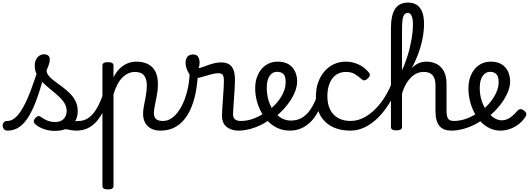

<svg xmlns="http://www.w3.org/2000/svg" viewBox="-127 -998 4110 1492"><path d="M-68 17Q-87 17 -96.5 5.5Q-106 -6 -106.5 -20.5Q-107 -35 -98 -46.5Q-89 -58 -70 -58Q-37 -58 -7 -84.5Q23 -111 52.5 -163.5Q82 -216 112.5 -296.5Q143 -377 177 -486L231 -471Q199 -345 167.5 -253Q136 -161 101 -101Q66 -41 24.5 -12Q-17 17 -68 17ZM299 19Q251 19 209.5 3.5Q168 -12 142 -38Q135 -46 136 -58Q137 -70 150 -83Q161 -94 170 -96Q179 -98 191 -89Q216 -71 242 -60.5Q268 -50 303 -50Q344 -50 367.5 -73.5Q391 -97 391 -135Q391 -169 373.5 -197Q356 -225 327.5 -251Q299 -277 267 -302.5Q235 -328 207 -355.5Q179 -383 161 -415.5Q143 -448 143 -487Q143 -528 164 -552Q185 -576 215 -576Q237 -576 248.5 -565.5Q260 -555 260 -536Q260 -519 253 -497.5Q246 -476 235 -452Q235 -429 252.5 -408Q270 -387 298 -366.5Q326 -346 356.5 -323.5Q387 -301 414.5 -274Q442 -247 459.5 -212.5Q477 -178 477 -134Q477 -65 428.5 -23Q380 19 299 19ZM467 17Q443 17 419 12Q395 7 371.5 5Q348 3 321 13L343 -20Q376 -35 401 -43.5Q426 -52 446 -55Q466 -58 486 -58Q495 -58 497 -46.5Q499 -35 495 -20.5Q491 -6 483.5 5.5Q476 17 467 17Z M467 17Q453 17 446.5 5.5Q440 -6 441.5 -20.5Q443 -35 454 -46.5Q465 -58 486 -58Q515 -58 542 -71Q569 -84 593 -111Q617 -138 638 -179.5Q659 -221 678 -276Q683 -291 695 -290.5Q707 -290 716.5 -280.5Q726 -271 723 -259Q703 -189 677.5 -137Q652 -85 620.5 -51Q589 -17 551 0Q513 17 467 17Z M711 474Q690 474 679.5 467.5Q669 461 669 448V-489Q669 -502 679.5 -508.5Q690 -515 711 -515Q733 -515 744 -508.5Q755 -502 755 -489V-397Q776 -439 804 -466Q832 -493 865 -506Q898 -519 933 -519Q982 -519 1019.5 -501.5Q1057 -484 1078.5 -445.5Q1100 -407 1100 -343Q1100 -316 1097 -290.5Q1094 -265 1089 -241Q1084 -217 1079.5 -195.5Q1075 -174 1072 -154.5Q1069 -135 1069 -118Q1069 -89 1085 -73.5Q1101 -58 1140 -58Q1154 -58 1160.5 -46.5Q1167 -35 1165.5 -20.5Q1164 -6 1153 5.5Q1142 17 1121 17Q1057 17 1021 -18Q985 -53 985 -113Q985 -131 987.5 -151Q990 -171 995 -193.5Q1000 -216 1004 -239.5Q1008 -263 1011 -287Q1014 -311 1014 -334Q1014 -384 992.5 -411.5Q971 -439 921 -439Q896 -439 871.5 -428.5Q847 -418 825 -396.5Q803 -375 785.5 -342Q768 -309 755 -265V448Q755 461 744 467.5Q733 474 711 474Z M1121 17Q1102 17 1095.5 5.5Q1089 -6 1093 -20.5Q1097 -35 1109 -46.5Q1121 -58 1140 -58Q1181 -58 1217 -87Q1253 -116 1281 -167Q1309 -218 1326.5 -285.5Q1344 -353 1347 -430Q1348 -442 1358 -447Q1368 -452 1380.5 -451Q1393 -450 1402.5 -444Q1412 -438 1411 -426Q1406 -325 1386 -244Q1366 -163 1330 -104.5Q1294 -46 1242 -14.5Q1190 17 1121 17Z M1724 17Q1699 17 1676.5 10Q1654 3 1636 -10.5Q1618 -24 1608 -46Q1598 -68 1598 -98Q1598 -123 1600.5 -157.5Q1603 -192 1605.5 -230.5Q1608 -269 1610.5 -304.5Q1613 -340 1613 -366Q1613 -403 1604 -416Q1595 -429 1571 -429Q1544 -429 1509 -419Q1474 -409 1441 -399.5Q1408 -390 1388 -390Q1370 -390 1353.5 -409.5Q1337 -429 1326 -457Q1315 -485 1315 -512Q1315 -530 1321.5 -544.5Q1328 -559 1341 -567Q1354 -575 1372 -575Q1402 -575 1413 -556Q1424 -537 1424 -512Q1424 -501 1422 -489.5Q1420 -478 1416 -469Q1426 -469 1444.5 -475.5Q1463 -482 1487 -491Q1511 -500 1538 -506.5Q1565 -513 1591 -513Q1628 -513 1652 -499Q1676 -485 1687.5 -454.5Q1699 -424 1699 -373Q1699 -348 1696.5 -311.5Q1694 -275 1691.5 -236Q1689 -197 1686.5 -163.5Q1684 -130 1684 -111Q1684 -84 1699 -71Q1714 -58 1743 -58Q1757 -58 1764 -46.5Q1771 -35 1769.5 -20.5Q1768 -6 1757 5.5Q1746 17 1724 17Z M1726 17Q1707 17 1700.5 5.5Q1694 -6 1698 -20.5Q1702 -35 1714 -46.5Q1726 -58 1745 -58Q1797 -58 1849.5 -78.5Q1902 -99 1942 -131Q1956 -141 1966 -136.5Q1976 -132 1982 -120Q1988 -108 1987 -94.5Q1986 -81 1975 -74Q1940 -46 1897 -25.5Q1854 -5 1810 6Q1766 17 1726 17Z M1946 -127Q1966 -142 1984 -158.5Q2002 -175 2018 -192Q2041 -219 2058 -246Q2075 -273 2084 -302Q2093 -331 2093 -360Q2093 -406 2075 -423Q2057 -440 2026 -440Q2012 -440 2005.5 -452Q1999 -464 1999 -479.5Q1999 -495 2007 -507Q2015 -519 2031 -519Q2083 -519 2116.5 -498Q2150 -477 2166 -442Q2182 -407 2182 -366Q2182 -332 2169 -295Q2156 -258 2133 -222Q2110 -186 2080 -153Q2059 -130 2035 -108.5Q2011 -87 1985 -69Z M2125 17Q2076 17 2034.5 -1Q1993 -19 1960 -51Q1927 -83 1904 -125Q1881 -167 1868.5 -215Q1856 -263 1856 -313Q1856 -357 1868.5 -394.5Q1881 -432 1904 -460Q1927 -488 1959.5 -503.5Q1992 -519 2031 -519Q2043 -519 2049 -507Q2055 -495 2054 -479.5Q2053 -464 2045.5 -452Q2038 -440 2025 -440Q2008 -440 1994 -432.5Q1980 -425 1969 -409.5Q1958 -394 1952 -371Q1946 -348 1946 -316Q1946 -263 1960 -217Q1974 -171 1999.5 -136Q2025 -101 2059 -81Q2093 -61 2133 -61Q2182 -61 2219.5 -83Q2257 -105 2285.5 -147.5Q2314 -190 2336 -249Q2338 -257 2352 -257.5Q2366 -258 2378.5 -253Q2391 -248 2387 -238Q2369 -176 2343.5 -128.5Q2318 -81 2284.5 -48.5Q2251 -16 2211 0.5Q2171 17 2125 17Z M2597 17Q2470 17 2399 -53Q2328 -123 2328 -250Q2328 -309 2345.5 -358Q2363 -407 2394 -443Q2425 -479 2467.5 -499Q2510 -519 2561 -519Q2607 -519 2655 -499Q2703 -479 2739 -435Q2750 -421 2747 -411.5Q2744 -402 2733 -390Q2720 -377 2709 -374Q2698 -371 2686 -381Q2658 -404 2631.5 -421.5Q2605 -439 2561 -439Q2528 -439 2501 -426Q2474 -413 2455.5 -388Q2437 -363 2427 -328.5Q2417 -294 2417 -250Q2417 -190 2438 -147Q2459 -104 2500 -81Q2541 -58 2597 -58Q2611 -58 2618.5 -46.5Q2626 -35 2626 -20.5Q2626 -6 2619 5.5Q2612 17 2597 17Z M2597 17Q2580 17 2571.5 5.5Q2563 -6 2563 -20.5Q2563 -35 2571.5 -46.5Q2580 -58 2597 -58Q2659 -58 2718 -93.5Q2777 -129 2829 -195Q2881 -261 2918 -352Q2924 -365 2938 -365.5Q2952 -366 2962 -356Q2972 -346 2964 -327Q2932 -247 2890.5 -183Q2849 -119 2801.5 -74.5Q2754 -30 2702.5 -6.5Q2651 17 2597 17Z M3381 17Q3351 17 3327.5 8.5Q3304 0 3288.5 -18.5Q3273 -37 3265 -65.5Q3257 -94 3257 -135V-334Q3257 -368 3247.5 -391.5Q3238 -415 3218 -427Q3198 -439 3164 -439Q3135 -439 3107 -425.5Q3079 -412 3054 -382.5Q3029 -353 3010.5 -308.5Q2992 -264 2982 -202L2966 -267Q2986 -331 3009.5 -378Q3033 -425 3060.5 -456.5Q3088 -488 3119 -503.5Q3150 -519 3186 -519Q3230 -519 3265 -501.5Q3300 -484 3321.5 -445.5Q3343 -407 3343 -343V-138Q3343 -94 3355 -76Q3367 -58 3400 -58Q3414 -58 3421 -46.5Q3428 -35 3426.5 -20.5Q3425 -6 3414 5.5Q3403 17 3381 17ZM2953 15Q2931 15 2921 8.5Q2911 2 2911 -11V-778Q2911 -880 2943.5 -929Q2976 -978 3043 -978Q3085 -978 3112.5 -959.5Q3140 -941 3154 -904.5Q3168 -868 3168 -813Q3168 -785 3165 -755Q3162 -725 3155.5 -693.5Q3149 -662 3139.5 -629.5Q3130 -597 3116.5 -563Q3103 -529 3085.5 -494Q3068 -459 3046 -423Q3024 -387 2997 -350V-11Q2997 2 2986 8.5Q2975 15 2953 15ZM2997 -452Q3010 -479 3020.5 -507.5Q3031 -536 3040.5 -566Q3050 -596 3057.5 -627.5Q3065 -659 3070.5 -690.5Q3076 -722 3079 -752.5Q3082 -783 3082 -813Q3082 -837 3077.5 -856.5Q3073 -876 3064 -887Q3055 -898 3042 -898Q3027 -898 3016.5 -886.5Q3006 -875 3001.5 -847.5Q2997 -820 2997 -773Z M3381 17Q3362 17 3355.5 5.5Q3349 -6 3353 -20.5Q3357 -35 3369 -46.5Q3381 -58 3400 -58Q3452 -58 3504.5 -78.5Q3557 -99 3597 -131Q3611 -141 3621 -136.5Q3631 -132 3637 -120Q3643 -108 3642 -94.5Q3641 -81 3630 -74Q3595 -46 3552 -25.5Q3509 -5 3465 6Q3421 17 3381 17Z M3597 -125Q3619 -140 3638 -157Q3657 -174 3673 -192Q3696 -219 3713 -247Q3730 -275 3739 -303.5Q3748 -332 3748 -357Q3748 -404 3730 -422Q3712 -440 3681 -440Q3665 -440 3650.5 -432.5Q3636 -425 3624.5 -409Q3613 -393 3607 -370Q3601 -347 3601 -315Q3601 -263 3615.5 -217Q3630 -171 3655.5 -136.5Q3681 -102 3711.5 -82.5Q3742 -63 3772 -63Q3795 -63 3814.5 -71.5Q3834 -80 3853.5 -96.5Q3873 -113 3892 -135Q3906 -151 3919 -150Q3932 -149 3946 -138Q3960 -127 3962.5 -115.5Q3965 -104 3956 -90Q3930 -51 3896.5 -27.5Q3863 -4 3828 6.5Q3793 17 3761 17Q3718 17 3679.5 -1Q3641 -19 3610.5 -50.5Q3580 -82 3558 -124.5Q3536 -167 3524.5 -215Q3513 -263 3513 -313Q3513 -348 3521 -379.5Q3529 -411 3544 -436.5Q3559 -462 3580.5 -480.5Q3602 -499 3628.5 -509Q3655 -519 3686 -519Q3738 -519 3771.5 -498Q3805 -477 3821 -442Q3837 -407 3837 -366Q3837 -332 3824 -295Q3811 -258 3788 -222Q3765 -186 3735 -153Q3713 -129 3688.5 -107Q3664 -85 3636 -66Z"/></svg>

Font: Playwrite IT Trad
Style: Regular
Weight: 400
Designer: Veronika Burian, José Scaglione
Foundry: TypeTogether
Version: Version 1.002